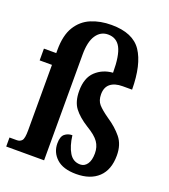

<svg xmlns="http://www.w3.org/2000/svg" viewBox="-141 -870 864 981"><g transform="rotate(20 291.0 -379.0)"><path d="M386 10Q315 10 279 -23Q243 -56 243 -105Q243 -142 260 -156Q277 -170 301 -170Q308 -113 329 -78Q350 -43 389 -43Q412 -43 426.5 -63.5Q441 -84 441 -122Q441 -157 423 -183Q405 -209 358 -237Q307 -269 281.5 -303Q256 -337 256 -395Q256 -466 294 -501.5Q332 -537 387 -541Q387 -634 365.5 -675Q344 -716 297 -716Q257 -716 233 -680.5Q209 -645 209 -575V0H3V-49H43Q60 -49 70 -60.5Q80 -72 80 -116V-472H13V-536H80V-553Q80 -633 109 -680Q138 -727 187 -747.5Q236 -768 297 -768Q414 -768 460.5 -698.5Q507 -629 508 -493H457Q414 -493 390.5 -474Q367 -455 367 -417Q367 -383 384.5 -363Q402 -343 442 -315Q489 -284 519.5 -246.5Q550 -209 550 -150Q550 -72 506.5 -31Q463 10 386 10Z"/></g></svg>

Font: Noto Serif Thai ExtraCondensed
Style: Bold
Weight: 700
Width: 2
Designer: Monotype Design Team
Foundry: Monotype Imaging Inc.
Version: Version 2.002; ttfautohint (v1.8.4.7-5d5b)